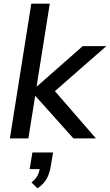

<svg xmlns="http://www.w3.org/2000/svg" viewBox="-20 -756 601 1049"><path d="M34 0ZM34 0 151 -736H252L180 -284H182L432 -504H561L280 -258L504 0H381L174 -231H172L135 0ZM185 273 152 241Q174 223 183.5 206Q193 189 197 168H142L157 77H270L258 148Q252 189 236 219Q220 249 185 273Z"/></svg>

Font: Winston Medium
Style: Italic
Weight: 500
Italic angle: -9°
Designer: Original fonts by Vernon Adams / Changes by Cristiano Sobral
Foundry: Original fonts by Vernon Adams / Changes by Cristiano Sobral
Version: Version 2.503;July 17, 2020;FontCreator 13.0.0.2655 64-bit